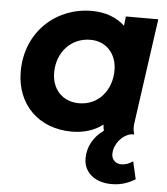

<svg xmlns="http://www.w3.org/2000/svg" viewBox="-55 -607 779 897"><g transform="rotate(5 334.5 -159.0)"><path d="M295 12C349 12 401 -3 440 -34C440 -25 442 -16 444 -5C398 27 370 75 370 131C370 194 420 240 501 240C547 240 580 227 612 208L593 125C574 138 559 144 538 144C516 144 493 129 493 100C493 55 528 9 574 0H587C581 -20 580 -34 583 -54L652 -546H500L495 -502C457 -538 403 -558 339 -558C175 -558 33 -436 33 -247C33 -94 138 12 295 12ZM189 -256C189 -351 254 -423 345 -423C420 -423 469 -367 469 -291C469 -197 408 -123 317 -123C240 -123 189 -177 189 -256Z"/></g></svg>

Font: Mluvka ExtraBold
Style: Italic
Weight: 800
Italic angle: -8°
Designer: Modified by Jiří Krblich, Original typeface by Gumpita Rahayu
Foundry: Gumpita Rahayu & Jiří Krblich
Version: Version 2.000;Glyphs 3.1.1 (3134)